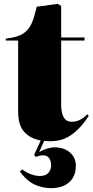

<svg xmlns="http://www.w3.org/2000/svg" viewBox="-20 -717 480 995"><path d="M245 258Q198 258 157.5 238.5Q117 219 83 172L95 161Q119 179 143 187Q167 195 186 195Q217 195 231 178.5Q245 162 245 140Q245 117 234.5 102.5Q224 88 204 88Q193 88 183.5 90.5Q174 93 164 96L157 85L191 11Q139 2 106.5 -32.5Q74 -67 74 -138V-507H10V-517Q68 -523 98.5 -542Q129 -561 144 -596Q159 -631 170 -682L279 -697L297 -686V-523H418V-507H297V-173Q297 -133 310 -109.5Q323 -86 352 -86Q375 -86 394.5 -96Q414 -106 433 -125L440 -117Q397 -49 343 -13.5Q289 22 209 13L183 71Q234 43 277 47Q320 51 346.5 77Q373 103 373 142Q373 197 338.5 227.5Q304 258 245 258Z"/></svg>

Font: Display Black
Style: Regular
Weight: 900
Designer: Latin by Veronika Burian and Jose Scaglione. Greek by Irene Vlachou. Cyrillic by Vera Evstafieva.
Foundry: TypeTogether
Version: Version 3.002